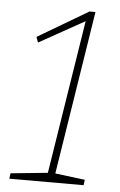

<svg xmlns="http://www.w3.org/2000/svg" viewBox="-51 -733 480 770"><g transform="rotate(5 188.5 -348.0)"><path d="M302 -696 198 -37 318 -22 315 0H16L19 -22L168 -37L266 -656L83 -554L75 -576L278 -696Z"/></g></svg>

Font: Bitter Pro ExtraLight
Style: Italic
Weight: 275
Italic angle: -9°
Designer: Sol Matas, and Bitter project Authors
Foundry: Sol Matas
Version: Version 1.010